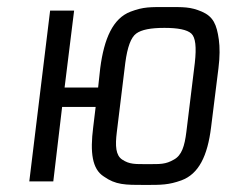

<svg xmlns="http://www.w3.org/2000/svg" viewBox="-20 -514 646 544"><path d="M131 0 156 -211H251L244 -153C235 -82 241 -35 274 -14C308 10 334 10 391 10C437 10 458 10 494 -3C543 -21 568 -72 578 -153L599 -321C603 -353 603 -380 600 -402C594 -445 584 -467 552 -481C519 -495 500 -494 453 -494C406 -494 387 -495 350 -481C300 -462 275 -405 264 -321L258 -266H163L190 -484H122L63 0ZM508 -140C503 -100 495 -74 473 -62C449 -48 434 -49 398 -49C363 -49 347 -48 326 -62C308 -74 306 -100 311 -140L335 -336C341 -381 351 -408 366 -419C381 -430 407 -435 446 -435C484 -435 510 -430 522 -419C534 -408 537 -381 532 -336Z"/></svg>

Font: Gamestation Condensed
Style: Italic
Weight: 400
Width: 3
Designer: Jonas Hecksher
Foundry: Jonas Hecksher, Playtypeª, e-types AS
Version: Version 1.003